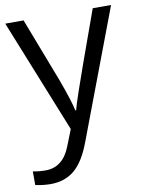

<svg xmlns="http://www.w3.org/2000/svg" viewBox="-87 -596 677 897"><g transform="rotate(-10 252.0 -147.5)"><path d="M187 79Q151 173 68 173Q35 173 8 167V232Q46 240 81 240Q148 240 194 201.5Q240 163 273 74L503 -535H416Q302 -220 284 -165Q262 -101 257 -79H253Q244 -124 205 -230L88 -535H1L217 3Z"/></g></svg>

Font: OpenSansMMV
Style: Regular
Weight: 400
Designer: Steve Matteson
Foundry: Ascender Corporation
Version: Version 4.000